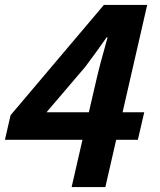

<svg xmlns="http://www.w3.org/2000/svg" viewBox="-39 -760 648 780"><path d="M322 -304 357 -455Q362 -479 398 -608H394Q350 -545 307 -488L150 -304ZM521 -192H433L389 0H252L296 -192H-19L4 -292L383 -740H559L459 -304H547Z"/></svg>

Font: KaiGen Gothic CN Bold
Style: Bold
Weight: 700
Designer: Ryoko NISHIZUKA  (kana & ideographs); Paul D. Hunt (Latin, Greek & Cyrillic); Wenlong ZHANG  (bopomofo); Sandoll Communi
Foundry: Adobe Systems Incorporated
Version: Version 1.002.20150501